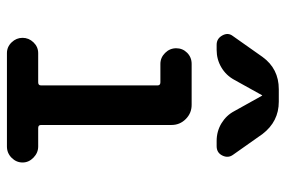

<svg xmlns="http://www.w3.org/2000/svg" viewBox="-152 -652 805 540"><g transform="rotate(90 250.0 -382.5)"><path d="M211.9 -87.9Q220.7 -87.9 220.7 -95.7V-423.8Q220.7 -431.6 211.9 -431.6H160.2Q142.6 -431.6 129.4 -444.8Q116.2 -458 116.2 -476.1Q116.2 -494.1 128.9 -506.8Q141.6 -519.5 160.2 -519.5H275.4Q298.8 -519.5 315.4 -502.9Q332 -486.3 332 -462.9V-95.7Q332 -87.9 340.8 -87.9H392.6Q410.2 -87.9 423.8 -74.7Q437.5 -61.5 437.5 -43.9Q437.5 -26.4 424.3 -13.2Q411.1 0 392.6 0H129.9Q112.3 0 99.6 -13.2Q86.9 -26.4 86.9 -43.9Q86.9 -61.5 99.6 -74.7Q112.3 -87.9 129.9 -87.9ZM106.4 -589.8Q88.9 -589.8 80.1 -606Q71.3 -622.1 82 -635.7L140.6 -718.8Q173.8 -764.6 231.4 -764.6H266.6Q322.3 -764.6 357.4 -718.8L416 -635.7Q425.8 -622.1 418 -606Q410.2 -589.8 391.6 -589.8H377Q349.6 -589.8 327.1 -603.5Q304.7 -617.2 293 -639.6L250 -716.8Q250 -717.8 249 -717.8Q248 -717.8 248 -716.8L205.1 -639.6Q192.4 -616.2 169.9 -603Q147.5 -589.8 121.1 -589.8Z"/></g></svg>

Font: Rounded Mgen+ 2m medium
Style: Regular
Weight: 500
Designer: [Source Han Sans]
Ryoko NISHIZUKA  (kana & ideographs); Paul D. Hunt (Latin, Greek & Cyrillic); Wenlong ZHANG  (bopomofo
Version: Version 1.059.20150602